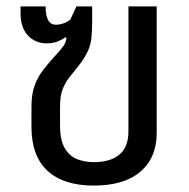

<svg xmlns="http://www.w3.org/2000/svg" viewBox="-20 -568 589 598"><path d="M272 10Q178 10 128 -36Q78 -82 78 -173V-236Q78 -275 88 -302Q98 -329 114 -349.5Q130 -370 147 -389Q163 -406 174.5 -420.5Q186 -435 187 -450L184 -452Q173 -444 158.5 -438.5Q144 -433 126 -433Q90 -433 67 -457.5Q44 -482 44 -527V-548H122Q122 -491 154 -491Q165 -491 177 -495Q189 -499 199 -507L218 -548H267V-503Q267 -474 265 -452Q263 -430 254 -409.5Q245 -389 224 -362Q209 -343 196 -327Q183 -311 175 -290Q167 -269 167 -234V-178Q167 -131 182 -106Q197 -81 221 -72Q245 -63 272 -63Q324 -63 352 -86.5Q380 -110 380 -159V-548H468V-154Q468 -77 417.5 -33.5Q367 10 272 10Z"/></svg>

Font: Noto Sans Living
Style: Regular
Weight: 400
Designer: Monotype Design Team
Foundry: Monotype Imaging Inc.
Version: Version 2.013; ttfautohint (v1.8.4.7-5d5b)